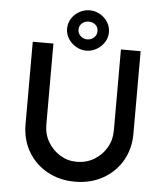

<svg xmlns="http://www.w3.org/2000/svg" viewBox="-59 -942 859 1000"><g transform="rotate(5 370.0 -442.0)"><path d="M370 6Q289 6 225 -29.5Q161 -65 124.5 -127.5Q88 -190 88 -269V-701H196V-278Q196 -227 220 -186.5Q244 -146 283.5 -122Q323 -98 370 -98Q420 -98 460.5 -122Q501 -146 525 -186.5Q549 -227 549 -278V-701H652V-269Q652 -190 615.5 -127.5Q579 -65 515 -29.5Q451 6 370 6ZM369 -679Q341 -679 316 -693.5Q291 -708 275.5 -732Q260 -756 260 -784Q260 -814 275.5 -838Q291 -862 316 -876Q341 -890 369 -890Q398 -890 423 -876Q448 -862 463.5 -838Q479 -814 479 -784Q479 -756 463.5 -732Q448 -708 423 -693.5Q398 -679 369 -679ZM369 -738Q390 -738 404.5 -751.5Q419 -765 419 -784Q419 -807 404 -819Q389 -831 369 -831Q349 -831 334.5 -818Q320 -805 320 -784Q320 -765 334.5 -751.5Q349 -738 369 -738Z"/></g></svg>

Font: Readex Pro
Style: Regular
Weight: 400
Designer: Bonnie Shaver-Troup, Thomas Jockin
Foundry: Lexend
Version: Version 1.204; ttfautohint (v1.8.4.7-5d5b)